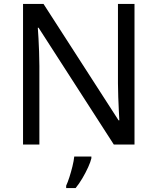

<svg xmlns="http://www.w3.org/2000/svg" viewBox="-20 -734 800 975"><path d="M663 0H558L176 -593H172Q174 -570 175.5 -538.5Q177 -507 178.5 -471.5Q180 -436 180 -399V0H97V-714H201L582 -123H586Q585 -139 583.5 -171Q582 -203 580.5 -241Q579 -279 579 -311V-714H663ZM444 70Q440 88 427.5 115.5Q415 143 398.5 171Q382 199 364 221H316V209Q324 192 332.5 165.5Q341 139 348 110.5Q355 82 357 61H444Z"/></svg>

Font: Noto Sans Hebrew
Style: Regular
Weight: 400
Designer: Monotype Design Team
Foundry: Monotype Imaging Inc.
Version: Version 2.003